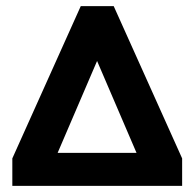

<svg xmlns="http://www.w3.org/2000/svg" viewBox="-20 -603 631 623"><path d="M20 0V-89L242 -583H349L571 -89V0ZM152 -72 104 -107H484L438 -72L250 -510H340Z"/></svg>

Font: Rokkitt ExtraBold
Style: Regular
Weight: 800
Version: Version 3.103